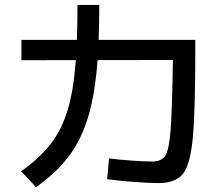

<svg xmlns="http://www.w3.org/2000/svg" viewBox="-20 -770 904 783"><path d="M417 -39.1 424.8 -124Q460.4 -119.1 515.4 -115.2Q570.3 -111.3 600.6 -111.3Q638.7 -111.3 654.1 -135Q669.4 -158.7 675.8 -240Q682.1 -321.3 685.1 -525.4L377.9 -524.9Q367.7 -387.2 339.6 -293.7Q311.5 -200.2 260.7 -132.8Q210 -65.4 127 -6.8L66.4 -71.3Q142.6 -126 187.3 -183.8Q231.9 -241.7 256.1 -322Q280.3 -402.3 289.1 -524.9L67.4 -524.4V-607.4H293.5Q295.9 -661.6 295.9 -750H384.8Q384.8 -680.7 382.3 -607.4H776.4V-563.5Q776.4 -314.9 766.1 -206.5Q755.9 -98.1 725.8 -60.8Q695.8 -23.4 627 -23.4Q588.9 -23.4 529.3 -27.8Q469.7 -32.2 417 -39.1Z"/></svg>

Font: Pretendard GOV Medium
Style: Regular
Weight: 500
Designer: Base glyphs from Inter by Rasmus Andersson; Hangeul glyphs from Noto Sans CJK(Source Han Sans) by Jang Soo-young and Kan
Foundry: Kil Hyung-jin
Version: Version 1.309